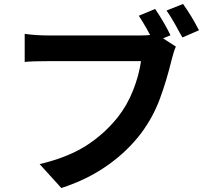

<svg xmlns="http://www.w3.org/2000/svg" viewBox="-20 -888 1040 964"><path d="M836 -711 752 -676Q717 -748 677 -809L759 -843Q805 -775 836 -711ZM979 -736 896 -700Q892 -708 882 -724Q843 -798 816 -835L899 -868Q941 -810 979 -736ZM841 -585Q816 -482 782.5 -391.5Q749 -301 690 -221Q621 -129 519.5 -57.5Q418 14 288 56L179 -64Q318 -97 410 -155Q502 -213 571 -299Q619 -360 648.5 -435Q678 -510 688 -581H639H558H461H363H279H223Q140 -581 104 -577V-718Q161 -710 223 -710H419H504H583H647H686Q737 -710 764 -718L863 -654Q852 -630 841 -585Z"/></svg>

Font: Merged Yaku Han JP
Style: Bold
Weight: 700
Designer: Ryoko NISHIZUKA 西塚涼子 (kana, bopomofo & ideographs); Paul D. Hunt (Latin, Greek & Cyrillic); Sandoll Communications 산돌커뮤니
Foundry: Adobe
Version: Version 2.004